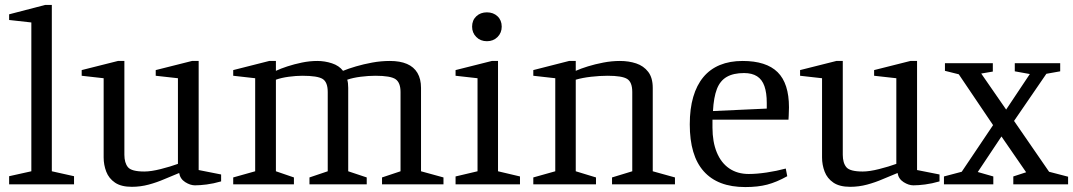

<svg xmlns="http://www.w3.org/2000/svg" viewBox="-20 -747 4348 778"><path d="M17 0V-33L107 -53V-656L17 -666V-689L163 -727H190V-53L280 -33V0Z M514 10Q471 10 446 -7Q421 -24 410.5 -51.5Q400 -79 400 -109V-430L311 -440V-463L458 -500H484V-120Q484 -87 498.5 -69.5Q513 -52 565 -52Q592 -52 631.5 -62Q671 -72 701 -83V-430L611 -440V-463L758 -500H785V-58L876 -40V-12Q845 -3 817.5 0.5Q790 4 770 4Q751 4 730.5 -9Q710 -22 706 -46Q678 -35 647 -21.5Q616 -8 582.5 1Q549 10 514 10Z M925 0V-28L1014 -53V-430L925 -440V-463L1071 -500H1098V-460Q1117 -469 1144.5 -478Q1172 -487 1203.5 -493.5Q1235 -500 1266 -500Q1296 -500 1325 -490.5Q1354 -481 1370 -460Q1392 -469 1422.5 -478Q1453 -487 1488.5 -493.5Q1524 -500 1560 -500Q1601 -500 1629 -488Q1657 -476 1671.5 -451.5Q1686 -427 1686 -391V-53L1777 -28V0H1528V-28L1603 -53V-374Q1603 -412 1583 -426Q1563 -440 1501 -440Q1473 -440 1441.5 -436Q1410 -432 1387 -424Q1389 -418 1390 -409.5Q1391 -401 1391 -391V-53L1466 -28V0H1234V-28L1308 -53V-374Q1308 -414 1287.5 -427Q1267 -440 1205 -440Q1180 -440 1150 -436Q1120 -432 1098 -424V-53L1171 -28V0Z M1826 0V-32L1915 -53V-430L1826 -440V-463L1973 -500H1998V-53L2087 -32V0ZM1953 -580Q1927 -580 1910 -597Q1893 -614 1893 -639Q1893 -665 1910 -681Q1927 -697 1953 -697Q1979 -697 1996 -681Q2013 -665 2013 -639Q2013 -614 1996 -597Q1979 -580 1953 -580Z M2141 0V-28L2230 -53V-430L2141 -440V-463L2286 -500H2313V-460Q2333 -469 2362 -478Q2391 -487 2425 -493.5Q2459 -500 2492 -500Q2528 -500 2558 -490Q2588 -480 2606.5 -456Q2625 -432 2625 -391V-53L2715 -28V0H2460V-28L2542 -53V-374Q2542 -414 2521.5 -427Q2501 -440 2442 -440Q2411 -440 2375.5 -436Q2340 -432 2313 -424V-53L2395 -28V0Z M3000 11Q2944 11 2902 -5Q2860 -21 2831.5 -53Q2803 -85 2789 -132.5Q2775 -180 2775 -243Q2775 -306 2789 -354Q2803 -402 2830 -434.5Q2857 -467 2897 -483.5Q2937 -500 2989 -500Q3085 -500 3131 -454.5Q3177 -409 3177 -312Q3177 -304 3176.5 -296Q3176 -288 3176 -280Q3176 -272 3175 -262H2867V-230Q2867 -172 2884.5 -129.5Q2902 -87 2935 -64.5Q2968 -42 3014 -42Q3046 -42 3086.5 -48Q3127 -54 3164 -64L3170 -33Q3127 -9 3089 1Q3051 11 3000 11ZM2869 -297 3087 -307V-330Q3087 -371 3077.5 -398Q3068 -425 3047.5 -438Q3027 -451 2995 -451Q2952 -451 2925 -435.5Q2898 -420 2885 -386.5Q2872 -353 2869 -297Z M3425 10Q3382 10 3357 -7Q3332 -24 3321.5 -51.5Q3311 -79 3311 -109V-430L3222 -440V-463L3369 -500H3395V-120Q3395 -87 3409.5 -69.5Q3424 -52 3476 -52Q3503 -52 3542.5 -62Q3582 -72 3612 -83V-430L3522 -440V-463L3669 -500H3696V-58L3787 -40V-12Q3756 -3 3728.5 0.5Q3701 4 3681 4Q3662 4 3641.5 -9Q3621 -22 3617 -46Q3589 -35 3558 -21.5Q3527 -8 3493.5 1Q3460 10 3425 10Z M3805 0V-32L3877 -51L4004 -240L3865 -446L3809 -460V-491H4003V-457L3956 -449L4057 -303L4153 -447L4092 -458V-491H4276V-458L4220 -448L4089 -257L4231 -51L4308 -31V0H4086V-32L4138 -49L4038 -194L3942 -50L4005 -32V0Z"/></svg>

Font: Manuale
Style: Regular
Weight: 400
Designer: Eduardo Tunni / Pablo Cosgaya
Foundry: Eduardo Tunni / Pablo Cosgaya
Version: Version 1.002